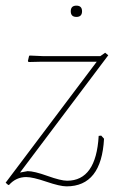

<svg xmlns="http://www.w3.org/2000/svg" viewBox="-26 -651 439 681"><path d="M225 -611Q225 -631 245 -631Q265 -631 265 -611Q265 -591 245 -591Q225 -591 225 -611ZM347 -464 358 -455 45 -39 72 -44Q95 -44 142.5 -27Q190 -10 212 -10Q315 -10 324 -169L333 -170L343 -159Q334 10 210 10Q187 10 138.5 -6.5Q90 -23 67 -23Q31 -23 6 5H3L-6 -3L317 -432H117L75 -431L73 -435L77 -452L79 -454L125 -452H330Z"/></svg>

Font: Alegreya Sans SC Thin
Style: Italic
Weight: 100
Italic angle: -7°
Designer: Juan Pablo del Peral
Foundry: Huerta Tipografica
Version: Version 2.007